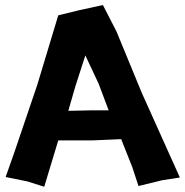

<svg xmlns="http://www.w3.org/2000/svg" viewBox="-20 -713 721 748"><path d="M380.9 -693.4 287.1 -672.9 207 -653.3 125 -381.8 37.1 -123 2 -23.4 87.9 -5.9 152.3 14.6 207 -166H339.8L452.1 -170.9L495.1 -62.5L519.5 11.7L611.3 -10.7L680.7 -21.5L532.2 -351.6L433.6 -590.8ZM312.5 -497.1 364.3 -386.7 403.3 -283.2H337.9L246.1 -281.2L273.4 -376Z"/></svg>

Font: MaokenAssortedSans-Lite
Style: Lite
Weight: 400
Version: Version 1.400